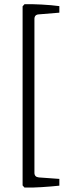

<svg xmlns="http://www.w3.org/2000/svg" viewBox="-20 -703 324 909"><path d="M261 176Q224 180 177 183Q130 186 96 185L87 175V-673L96 -683Q130 -684 177 -681.5Q224 -679 261 -674V-643L164 -635Q143 -634 143 -613V115Q143 135 164 137L261 144Z"/></svg>

Font: Rasa Light
Style: Regular
Weight: 300
Designer: Anna Giedrys (Yrsa+Rasa design), David Brezina (Yrsa art-direction, Rasa art-direction, design)
Foundry: Rosetta Type Foundry
Version: Version 2.004